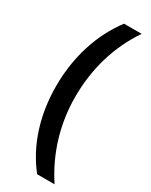

<svg xmlns="http://www.w3.org/2000/svg" viewBox="-227 -768 763 972"><g transform="rotate(30 155.0 -282.0)"><path d="M45 -278C45 -107 94 43 185 158H287C202 30 156 -120 156 -279C156 -441 200 -593 288 -722H185C96 -605 45 -450 45 -278Z"/></g></svg>

Font: Noto Sans Thai Cond SemBd
Style: Regular
Weight: 600
Width: 3
Designer: Monotype Design Team
Foundry: Monotype Imaging Inc.
Version: Version 2.002